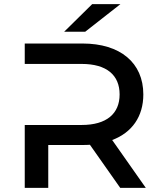

<svg xmlns="http://www.w3.org/2000/svg" viewBox="-20 -911 769 931"><path d="M524 -232C620 -268 675 -346 675 -453C675 -607 563 -700 380 -700H100V-601H376C497 -601 560 -547 560 -453C560 -360 497 -305 376 -305H100V0H214V-208H380C392 -208 405 -208 416 -209L563 0H687ZM393 -757 564 -891H427L291 -757Z"/></svg>

Font: Montserrat-Alt1 SemBd
Style: Regular
Weight: 600
Designer: Differentunic
Foundry: Differentunic
Version: Version 7.222